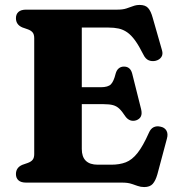

<svg xmlns="http://www.w3.org/2000/svg" viewBox="-20 -739 716 777"><path d="M231 -386H387.5Q417.5 -386 429 -398Q440.5 -410 448 -441Q452 -455.5 460.8 -462.5Q469.5 -469.5 481 -469.5Q507.5 -470 515 -441L551 -297.5Q555.5 -279 550.2 -268Q545 -257 531 -252Q518 -248 506.8 -252.2Q495.5 -256.5 487 -268.5Q474 -288.5 463 -299Q452 -309.5 437.5 -313.5Q423 -317.5 399 -317.5H231ZM44.5 -665.5Q44.5 -681.5 54.8 -690.8Q65 -700 86 -700H455.5Q477 -700 491.5 -704.8Q506 -709.5 518.5 -714.2Q531 -719 545.5 -719Q568 -719 579.2 -706.8Q590.5 -694.5 598 -667L635.5 -536Q640.5 -519.5 633 -508.2Q625.5 -497 610 -493Q595 -489.5 581.8 -495Q568.5 -500.5 560 -518.5Q542.5 -553.5 526.8 -575.2Q511 -597 494.8 -608.2Q478.5 -619.5 460.2 -623.5Q442 -627.5 418.5 -627.5H311V-136Q311 -104.5 327.2 -88.5Q343.5 -72.5 375.5 -72.5H430.5Q464 -72.5 489.2 -82.2Q514.5 -92 536.5 -119.8Q558.5 -147.5 582.5 -201.5Q589.5 -218 601.5 -224Q613.5 -230 629 -226.5Q646 -223.5 653.5 -210.5Q661 -197.5 655.5 -178L617 -34Q609.5 -7.5 598 5.2Q586.5 18 563.5 18Q549.5 18 537.2 13.5Q525 9 510.5 4.5Q496 0 474.5 0H86Q65 0 54.8 -9.2Q44.5 -18.5 44.5 -34.5Q44.5 -61 70.5 -72L92 -79.5Q105 -84 111.8 -92Q118.5 -100 118.5 -115.5V-584.5Q118.5 -600 111.8 -608Q105 -616 92 -620.5L70.5 -628Q44.5 -639 44.5 -665.5Z"/></svg>

Font: Fraunces 28pt Soft Wonky
Style: Bold
Weight: 700
Version: Version 1.000;[b76b70a41]